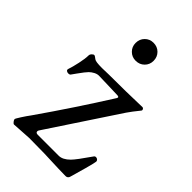

<svg xmlns="http://www.w3.org/2000/svg" viewBox="-193 -687 763 763"><g transform="rotate(45 188.5 -306.0)"><path d="M25 0ZM25 -12Q25 -15 37.5 -34.5Q50 -54 62 -70Q161 -212 253 -358L255 -363Q255 -368 244 -368L145 -371Q132 -372 120.5 -366Q109 -360 101 -352Q92 -343 72 -315Q57 -294 57 -294Q54 -291 48 -291Q41 -291 37 -294.5Q33 -298 35 -304Q41 -321 47.5 -351Q54 -381 54 -398Q54 -405 59.5 -410.5Q65 -416 69 -416Q73 -416 84 -407Q91 -401 127 -401L165 -402Q260 -402 351 -405Q355 -405 357.5 -400.5Q360 -396 358 -393Q332 -361 320 -343L125 -48Q123 -45 123 -41Q123 -37 126 -35Q129 -33 134 -33H252Q274 -33 297 -56Q312 -71 352 -129Q355 -134 361 -134Q366 -134 370 -130.5Q374 -127 374 -122Q374 -117 362.5 -74.5Q351 -32 344 -9Q341 5 328 5L284 4Q208 0 119 0Q115 0 70 3L39 5Q35 5 30 -1.5Q25 -8 25 -12ZM151 -566Q151 -588 165.5 -602.5Q180 -617 201 -617Q223 -617 237.5 -602.5Q252 -588 252 -566Q252 -545 237.5 -530.5Q223 -516 201 -516Q180 -516 165.5 -530.5Q151 -545 151 -566Z"/></g></svg>

Font: EB Garamond
Style: Regular
Weight: 400
Designer: Georg Duffner and Octavio Pardo
Foundry: Georg Duffner
Version: Version 1.000; ttfautohint (v1.6)